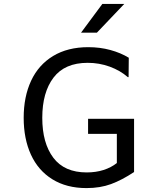

<svg xmlns="http://www.w3.org/2000/svg" viewBox="-20 -949 820 981"><path d="M431 -708Q491 -708 544 -693.5Q597 -679 638 -654L637 -555H633Q594 -589 540.5 -608.5Q487 -628 428 -628Q311 -628 253.5 -552.5Q196 -477 196 -347Q196 -218 252.5 -143Q309 -68 423 -68Q470 -68 509 -80.5Q548 -93 577 -116V-265H430V-342H665V-70Q603 -29 547.5 -8.5Q492 12 422 12Q320 12 247.5 -33Q175 -78 138 -159Q101 -240 101 -347Q101 -455 139 -536.5Q177 -618 251.5 -663Q326 -708 431 -708ZM503 -929H615L475 -782H394Z"/></svg>

Font: Amiko
Style: Regular
Weight: 400
Designer: Pablo Impallari, Rodrigo Fuenzalida, Andres Torresi
Foundry: Impallari Type
Version: Version 1.001; ttfautohint (v1.3)